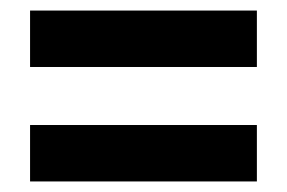

<svg xmlns="http://www.w3.org/2000/svg" viewBox="-20 -534 545 364"><path d="M37 -407V-514H467V-407ZM37 -190V-297H467V-190Z"/></svg>

Font: Noto Sans Lao Condensed
Style: Bold
Weight: 700
Width: 3
Designer: Monotype Design Team
Foundry: Monotype Imaging Inc.
Version: Version 2.003; ttfautohint (v1.8.4.7-5d5b)